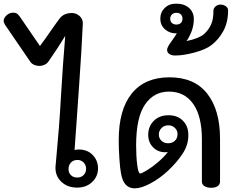

<svg xmlns="http://www.w3.org/2000/svg" viewBox="-104 -1023 1307 1048"><path d="M431 -104Q431 -60 399 -29.5Q367 1 317 1Q263 1 229.5 -32Q196 -65 199 -115L201 -135Q221 -348 228 -485Q239 -672 252 -827Q214 -764 161 -688Q153 -676 139 -669.5Q125 -663 111 -663Q96 -663 82.5 -669Q69 -675 62 -685L-74 -884Q-75 -886 -78.5 -891.5Q-82 -897 -83 -901Q-84 -905 -84 -909Q-84 -925 -68 -939.5Q-52 -954 -32 -954Q-20 -954 -12.5 -949.5Q-5 -945 3 -934L114 -772Q142 -809 172 -853Q214 -913 223 -924Q246 -952 288 -952Q312 -952 330.5 -935.5Q349 -919 348 -894Q342 -758 328 -559L316 -387L303 -204Q314 -207 326 -207Q373 -207 402 -177Q431 -147 431 -104ZM366 -102Q366 -122 352.5 -136Q339 -150 319 -150Q297 -150 283.5 -136Q270 -122 270 -100Q270 -80 283 -67Q296 -54 318 -54Q339 -54 352.5 -67.5Q366 -81 366 -102Z M1097 -266V-32Q1097 -16 1084 -7Q1071 2 1049 2Q1026 2 1012 -7Q998 -16 998 -32V-262Q998 -389 950.5 -456Q903 -523 818 -523Q736 -523 687.5 -452.5Q639 -382 639 -229Q639 -170 645 -123Q651 -76 661 -76Q669 -76 698 -93.5Q727 -111 755 -135Q791 -165 812 -193Q807 -192 796 -192Q756 -193 730.5 -220Q705 -247 705 -287Q705 -333 735.5 -363.5Q766 -394 816 -394Q865 -394 894.5 -364Q924 -334 924 -287Q925 -234 894 -186Q863 -138 814 -92Q768 -49 717.5 -22Q667 5 631 5Q571 5 557 -74Q551 -103 547.5 -158.5Q544 -214 544 -258Q544 -425 615.5 -513Q687 -601 821 -601Q957 -601 1027 -512Q1097 -423 1097 -266ZM813 -241Q836 -241 850.5 -254.5Q865 -268 865 -291Q865 -311 850.5 -325Q836 -339 815 -339Q792 -339 777.5 -324Q763 -309 763 -289Q763 -268 777.5 -254.5Q792 -241 813 -241Z M1141 -966Q1141 -901 1115 -853.5Q1089 -806 1049 -776Q1019 -753 958.5 -736.5Q898 -720 852 -720Q832 -720 820 -728.5Q808 -737 808 -751Q808 -758 815 -772Q820 -781 836 -803L855 -831L861 -841H855Q821 -841 796 -863.5Q771 -886 771 -921Q771 -956 795 -979.5Q819 -1003 857 -1003Q902 -1003 928 -979.5Q954 -956 954 -919Q954 -867 925 -816Q923 -813 920.5 -808.5Q918 -804 914 -799Q946 -805 973 -816Q1000 -827 1013 -840Q1036 -862 1048.5 -890Q1061 -918 1061 -964Q1061 -978 1072.5 -988Q1084 -998 1100 -998Q1116 -998 1128.5 -989Q1141 -980 1141 -966ZM859 -889Q873 -889 882.5 -897Q892 -905 892 -921Q892 -934 884 -943.5Q876 -953 859 -953Q843 -953 834 -943.5Q825 -934 825 -921Q825 -906 834.5 -897.5Q844 -889 859 -889Z"/></svg>

Font: Mali Medium
Style: Regular
Weight: 500
Version: Version 1.000; ttfautohint (v1.6)